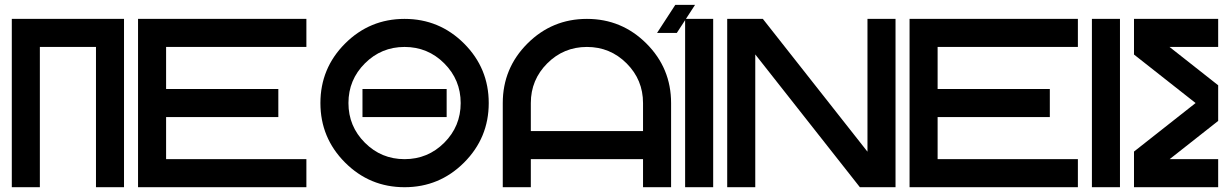

<svg xmlns="http://www.w3.org/2000/svg" viewBox="-20 -782 5138 802"><path d="M498 0H380.9V-585.9H146.5V0H29.3V-703.1H498Z M1259.8 -703.1V-585.9H673.8V-410.2H1142.6V-293H673.8V-117.2H1259.8V0H556.6V-703.1Z M1669.9 0Q1524.4 0 1421.4 -103Q1318.4 -206.1 1318.4 -351.6Q1318.4 -497.1 1421.4 -600.1Q1524.4 -703.1 1669.9 -703.1Q1815.4 -703.1 1918.5 -600.1Q2021.5 -497.1 2021.5 -351.6Q2021.5 -206.1 1918.5 -103Q1815.4 0 1669.9 0ZM1669.9 -117.2Q1767.1 -117.2 1835.7 -185.8Q1904.3 -254.4 1904.3 -351.6Q1904.3 -448.7 1835.7 -517.3Q1767.1 -585.9 1669.9 -585.9Q1572.8 -585.9 1504.2 -517.3Q1435.5 -448.7 1435.5 -351.6Q1435.5 -254.4 1504.2 -185.8Q1572.8 -117.2 1669.9 -117.2ZM1845.7 -293H1494.1V-410.2H1845.7Z M2080.1 -351.6Q2080.1 -497.1 2183.1 -600.1Q2286.1 -703.1 2431.6 -703.1Q2577.1 -703.1 2680.2 -600.1Q2783.2 -497.1 2783.2 -351.6V0H2666V-117.2H2197.3V0H2080.1ZM2666 -234.4V-351.6Q2666 -448.7 2597.4 -517.3Q2528.8 -585.9 2431.6 -585.9Q2334.5 -585.9 2265.9 -517.3Q2197.3 -448.7 2197.3 -351.6V-234.4Z M2845.2 -703.1H2959V0H2841.8V-697.8L2807.1 -644.5H2724.6L2800.8 -761.7H2883.3Z M3134.8 -554.7V0H3017.6V-703.1H3166.5L3603.5 -148.4V-703.1H3720.7V0H3571.8Z M4482.4 -703.1V-585.9H3896.5V-410.2H4365.2V-293H3896.5V-117.2H4482.4V0H3779.3V-703.1Z M4658.2 0H4541V-703.1H4658.2Z M4865.7 -117.2H5068.4V0H4716.8V-148.9L4974.1 -351.6L4716.8 -554.2V-703.1H5068.4V-585.9H4865.2L5068.4 -425.8V-276.9Z"/></svg>

Font: Gerhaus
Style: Regular
Weight: 400
Designer: GGBotNet
Foundry: GGBotNet
Version: 1.01